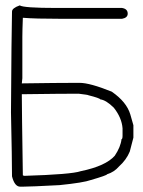

<svg xmlns="http://www.w3.org/2000/svg" viewBox="-20 -702 540 726"><path d="M54.7 -681.6Q68.8 -671.9 193.4 -671.9H441.4Q462.9 -668.5 462.9 -650.4Q462.9 -634.8 441.4 -630.9H212.9Q111.8 -630.9 66.4 -634.8Q64.5 -585.4 64.5 -562.5V-406.2L62.5 -386.7Q198.2 -388.7 267.6 -388.7H281.2Q319.8 -388.7 402.3 -355.5Q458.5 -316.9 472.7 -269.5Q472.7 -268.1 484.4 -228.5V-181.6L470.7 -128.9Q458 -97.7 429.7 -72.3Q411.6 -51.3 384.8 -43Q384.8 -39.1 324.2 -21.5Q295.9 -11.2 205.1 -2Q94.2 3.9 64.5 3.9H56.6Q35.2 3.9 25.4 -35.2Q25.4 -98.1 21.5 -277.3Q23.4 -573.7 25.4 -658.2Q25.4 -671.4 54.7 -681.6ZM62.5 -345.7V-343.8Q62.5 -291 66.4 -39.1Q70.3 -37.1 72.3 -37.1Q250 -42.5 285.2 -54.7Q379.9 -74.2 414.1 -113.3Q436.5 -147 439.5 -175.8Q443.4 -175.8 443.4 -189.5V-216.8Q440.4 -256.8 410.2 -294.9Q380.9 -323.7 359.4 -326.2Q356.9 -331.1 314.5 -341.8Q314.5 -343.3 277.3 -347.7Q212.9 -347.7 62.5 -345.7Z"/></svg>

Font: CEF Fonts CJK Mono
Style: Regular
Weight: 400
Designer: PartyBoss (派对大魔王)
Version: Release 2.25